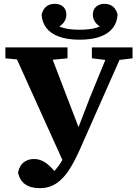

<svg xmlns="http://www.w3.org/2000/svg" viewBox="-20 -904 716 1001"><path d="M74 -5Q82 -42 104.5 -58.5Q127 -75 157 -75Q190 -75 218 -55.5Q246 -36 276 3L220 40L230 19Q256 -2 277 -28.5Q298 -55 316.5 -89Q335 -123 353 -165H360L449 -396L556 -657H632L396 -124Q369 -63 340 -18Q311 27 274 52Q237 77 186 77Q140 77 111 56.5Q82 36 74 -5ZM8 -600V-657H332V-600L198 -587H144ZM459 -600V-657H671V-600L581 -589H551ZM318 -42 40 -657H230L401 -211ZM395 -697Q331 -697 287.5 -713Q244 -729 221.5 -758.5Q199 -788 197 -828Q204 -856 221.5 -870Q239 -884 265 -884Q293 -884 309.5 -869Q326 -854 326 -827Q326 -800 306.5 -780Q287 -760 257 -750L239 -795Q269 -772 304 -760.5Q339 -749 395 -749Q451 -749 486 -760.5Q521 -772 551 -795L533 -750Q503 -760 483.5 -780Q464 -800 464 -827Q464 -854 481 -869Q498 -884 524 -884Q551 -884 568.5 -870Q586 -856 593 -828Q591 -788 568.5 -758.5Q546 -729 502.5 -713Q459 -697 395 -697Z"/></svg>

Font: Source Serif 4 18pt
Style: Bold
Weight: 700
Designer: Frank Grießhammer
Foundry: Adobe Systems Incorporated
Version: Version 4.004;hotconv 1.0.116;makeotfexe 2.5.65601